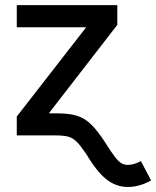

<svg xmlns="http://www.w3.org/2000/svg" viewBox="-20 -536 618 760"><path d="M46.4 0V-74.7L319.8 -426.3V-428.2H46.4V-515.6H444.3V-437.5L174.8 -89.4V-87.4H205.1Q252.9 -87.4 284.2 -77.9Q315.4 -68.4 340.8 -43.5Q366.2 -18.6 396 27.3Q419.4 64.9 434.1 84Q448.7 103 460.2 109.9Q471.7 116.7 485.8 116.7Q510.3 116.7 537.6 101.6L578.1 178.2Q556.6 190.4 533 197.3Q509.3 204.1 485.8 204.1Q440.4 204.1 402.1 174.6Q363.8 145 321.8 74.2Q299.8 41.5 284.2 25.6Q268.6 9.8 249.8 4.9Q231 0 199.2 0Z"/></svg>

Font: Inter Display Medium
Style: Regular
Weight: 500
Designer: Rasmus Andersson
Foundry: rsms
Version: Version 4.001;git-9221beed3